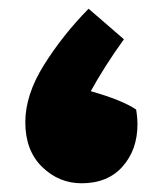

<svg xmlns="http://www.w3.org/2000/svg" viewBox="-20 -377 383 440"><path d="M295 -92Q295 -34 261 4.5Q227 43 167 43Q115 43 76.5 5.5Q38 -32 38 -97Q38 -160 81 -228.5Q124 -297 183 -357L264 -287Q220 -226 188 -168Q259 -148 292 -126Q295 -108 295 -92Z"/></svg>

Font: Lalezar
Style: Regular
Weight: 400
Designer: Borna Izadpanah
Foundry: Borna Izadpanah
Version: Version 1.003;November 28, 2018;FontCreator 11.5.0.2421 64-b